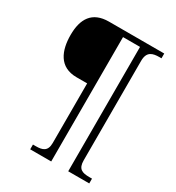

<svg xmlns="http://www.w3.org/2000/svg" viewBox="-204 -882 1020 1115"><g transform="rotate(30 306.0 -324.5)"><path d="M171 111H312V-723H426V111H567V79H549C501 79 472 69 472 11V-656C472 -719 509 -728 554 -728H567V-760H197C84 -760 42 -689 42 -582C42 -478 78 -386 195 -386H266V14C266 69 235 79 191 79H171Z"/></g></svg>

Font: Noto Serif Bengali Light
Style: Regular
Weight: 300
Designer: Juan Bruce, Universal Thirst, Indian Type Foundry and the Monotype Design Team.
Foundry: Monotype Imaging Inc.
Version: Version 2.003